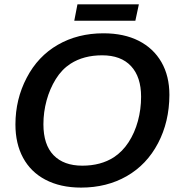

<svg xmlns="http://www.w3.org/2000/svg" viewBox="-20 -851 818 881"><path d="M454.6 -698.2Q548.8 -698.2 616.5 -663.8Q684.1 -629.4 720.7 -565.9Q757.3 -502.4 757.3 -415.5Q756.8 -292 705.1 -193.8Q653.3 -95.2 561.5 -42.7Q469.7 9.8 352.1 9.8Q256.8 9.8 187.5 -26.9Q121.1 -62 85.9 -127Q50.8 -191.9 50.8 -279.8Q50.8 -395.5 102.5 -494.1Q153.8 -592.8 245.4 -645.5Q336.9 -698.2 454.6 -698.2ZM448.7 -597.2Q363.8 -597.2 303.7 -558.6Q263.7 -532.7 236.1 -488.3Q208.5 -443.8 193.8 -390.1Q179.2 -336.4 179.2 -280.8Q179.2 -187 225.8 -138.9Q272.5 -90.8 357.9 -90.8Q442.4 -90.8 502.4 -129.4Q542 -155.3 570.1 -198.5Q598.1 -241.7 612.8 -295.7Q627.4 -349.6 627.4 -407.2Q627.4 -498 581.3 -547.6Q535.2 -597.2 448.7 -597.2ZM617.2 -831.1 601.1 -755.9H320.8L335.4 -831.1Z"/></svg>

Font: Arimo SemiBold
Style: Italic
Weight: 600
Italic angle: -12°
Version: Version 1.33